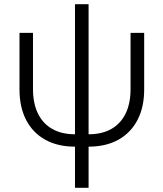

<svg xmlns="http://www.w3.org/2000/svg" viewBox="-20 -685 774 909"><path d="M335 9.3Q253.4 9.3 194.3 -23.4Q135.3 -56.2 103.8 -116.9Q72.3 -177.7 72.3 -261.7V-529.3H136.2V-263.2Q136.2 -196.3 159.2 -148.4Q182.1 -100.6 226.6 -75Q271 -49.3 335 -49.3H399.4Q463.9 -49.3 508.1 -75Q552.2 -100.6 575.2 -148.4Q598.1 -196.3 598.1 -263.2V-529.3H662.6V-261.7Q662.6 -177.7 630.9 -116.9Q599.1 -56.2 540.3 -23.4Q481.4 9.3 399.4 9.3ZM335 204.1V-665H399.4V204.1Z"/></svg>

Font: Inter 24pt Light
Style: Regular
Weight: 300
Designer: Rasmus Andersson
Foundry: rsms
Version: Version 4.001;git-66647c0bb